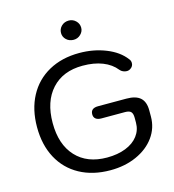

<svg xmlns="http://www.w3.org/2000/svg" viewBox="-131 -1021 1032 1139"><g transform="rotate(-15 385.5 -451.0)"><path d="M51 -349Q51 -458 94.5 -539.5Q138 -621 218.5 -665.5Q299 -710 406 -710Q494 -710 569 -680Q644 -650 683 -598Q693 -587 693 -572Q693 -552 675 -540Q665 -533 652 -533Q641 -533 629.5 -538Q618 -543 611 -552Q580 -591 528 -611.5Q476 -632 406 -632Q285 -632 216 -556.5Q147 -481 147 -349Q147 -217 216 -142.5Q285 -68 407 -68Q472 -68 521.5 -87.5Q571 -107 598 -142.5Q625 -178 625 -224V-254Q625 -279 615 -290Q605 -301 578 -301H433Q411 -301 399 -310.5Q387 -320 387 -338Q387 -376 433 -376H607Q665 -376 692.5 -351Q720 -326 720 -274V-236Q720 -166 679.5 -110Q639 -54 567.5 -22Q496 10 407 10Q299 10 218.5 -34Q138 -78 94.5 -159Q51 -240 51 -349ZM333 -852Q333 -877 351 -894.5Q369 -912 396 -912Q421 -912 439 -894.5Q457 -877 457 -852Q457 -829 439 -811.5Q421 -794 396 -794Q369 -794 351 -811Q333 -828 333 -852Z"/></g></svg>

Font: Kodchasan Medium
Style: Regular
Weight: 500
Designer: Katatrad Aksorn Co.,Ltd.
Foundry: Cadson Demak Co.,Ltd.
Version: Version 1.000; ttfautohint (v1.6)